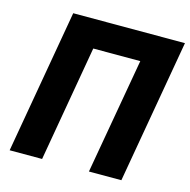

<svg xmlns="http://www.w3.org/2000/svg" viewBox="-103 -802 895 903"><g transform="rotate(15 344.0 -350.0)"><path d="M22 0H180L278 -564H507L408 0H566L688 -700H144Z"/></g></svg>

Font: Fixel Text 20240404
Style: Bold Italic
Weight: 700
Width: 4
Italic angle: -10°
Designer: AlfaBravo + MacPaw
Foundry: Kyrylo Tkachov, Marchela Mozhyna, Serhii Makarenko, Maria Weinstein, Zakhar Kryvoshyya
Version: Version 1.211;Glyphs 3.2 (3225)